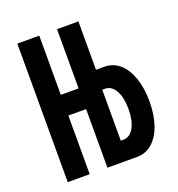

<svg xmlns="http://www.w3.org/2000/svg" viewBox="-126 -798 839 903"><g transform="rotate(-20 293.0 -346.5)"><path d="M345.7 0V-98.1H374Q407.2 -98.1 426.8 -132.8Q446.3 -167.5 446.3 -225.6Q446.3 -284.2 426.8 -318.6Q407.2 -353 374 -353H343.3V-451.2H407.2Q451.2 -451.2 483.4 -423.1Q515.6 -395 533.4 -344.2Q551.3 -293.5 551.3 -225.6Q551.3 -157.7 533.4 -106.9Q515.6 -56.2 483.2 -28.1Q450.7 0 407.2 0ZM60.1 0V-693.4H169.9V0ZM80.6 -293.5V-397H343.8V-293.5ZM258.8 0V-693.4H365.7V-409.7L361.3 -397.5V0Z"/></g></svg>

Font: Cascadia Code Medium
Style: Regular
Weight: 500
Monospace: yes
Designer: Aaron Bell
Foundry: Saja Typeworks
Version: Version 2407.024